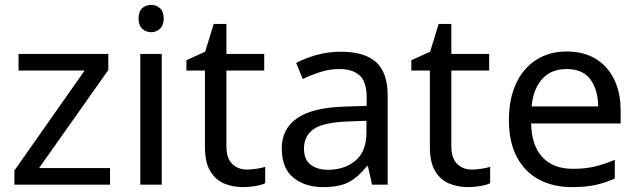

<svg xmlns="http://www.w3.org/2000/svg" viewBox="-20 -757 2615 787"><path d="M431 0H39V-58L327 -468H56V-536H424V-470L140 -68H431Z M600 -737Q620 -737 635.5 -723.5Q651 -710 651 -681Q651 -653 635.5 -639Q620 -625 600 -625Q578 -625 563 -639Q548 -653 548 -681Q548 -710 563 -723.5Q578 -737 600 -737ZM643 -536V0H555V-536Z M992 -62Q1012 -62 1033 -65.5Q1054 -69 1067 -73V-6Q1053 1 1027 5.5Q1001 10 977 10Q935 10 899.5 -4.5Q864 -19 842 -55Q820 -91 820 -156V-468H744V-510L821 -545L856 -659H908V-536H1063V-468H908V-158Q908 -109 931.5 -85.5Q955 -62 992 -62Z M1377 -545Q1475 -545 1522 -502Q1569 -459 1569 -365V0H1505L1488 -76H1484Q1449 -32 1410.5 -11Q1372 10 1304 10Q1231 10 1183 -28.5Q1135 -67 1135 -149Q1135 -229 1198 -272.5Q1261 -316 1392 -320L1483 -323V-355Q1483 -422 1454 -448Q1425 -474 1372 -474Q1330 -474 1292 -461.5Q1254 -449 1221 -433L1194 -499Q1229 -518 1277 -531.5Q1325 -545 1377 -545ZM1403 -259Q1303 -255 1264.5 -227Q1226 -199 1226 -148Q1226 -103 1253.5 -82Q1281 -61 1324 -61Q1392 -61 1437 -98.5Q1482 -136 1482 -214V-262Z M1914 -62Q1934 -62 1955 -65.5Q1976 -69 1989 -73V-6Q1975 1 1949 5.5Q1923 10 1899 10Q1857 10 1821.5 -4.5Q1786 -19 1764 -55Q1742 -91 1742 -156V-468H1666V-510L1743 -545L1778 -659H1830V-536H1985V-468H1830V-158Q1830 -109 1853.5 -85.5Q1877 -62 1914 -62Z M2303 -546Q2372 -546 2421.5 -516Q2471 -486 2497.5 -431.5Q2524 -377 2524 -304V-251H2157Q2159 -160 2203.5 -112.5Q2248 -65 2328 -65Q2379 -65 2418.5 -74.5Q2458 -84 2500 -102V-25Q2459 -7 2419 1.5Q2379 10 2324 10Q2248 10 2189.5 -21Q2131 -52 2098.5 -113.5Q2066 -175 2066 -264Q2066 -352 2095.5 -415Q2125 -478 2178.5 -512Q2232 -546 2303 -546ZM2302 -474Q2239 -474 2202.5 -433.5Q2166 -393 2159 -321H2432Q2431 -389 2400 -431.5Q2369 -474 2302 -474Z"/></svg>

Font: Noto Sans Wancho
Style: Regular
Weight: 400
Designer: Monotype Design Team
Foundry: Monotype Imaging Inc.
Version: Version 2.001; ttfautohint (v1.8.4.7-5d5b)